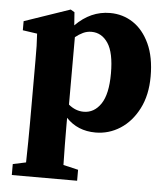

<svg xmlns="http://www.w3.org/2000/svg" viewBox="-52 -546 715 820"><g transform="rotate(5 305.5 -136.0)"><path d="M29 227V180L85 168Q86 121 86.5 80Q87 39 87 3V-268Q87 -309 86.5 -331.5Q86 -354 84 -384L22 -393V-432L218 -499L235 -489L239 -433Q304 -499 387 -499Q442 -499 486 -470Q530 -441 556.5 -384Q583 -327 583 -244Q583 -164 553 -105.5Q523 -47 474.5 -16Q426 15 369 15Q292 15 243 -37V2Q243 38 243.5 78.5Q244 119 245 165L309 180V227ZM315 -412Q296 -412 279 -404Q262 -396 246 -383V-94Q276 -69 311 -69Q356 -69 384.5 -111Q413 -153 413 -242Q413 -331 386 -371.5Q359 -412 315 -412Z"/></g></svg>

Font: Source Serif 4
Style: Bold
Weight: 700
Designer: Frank Grießhammer
Foundry: Adobe
Version: Version 4.005;hotconv 1.1.0;makeotfexe 2.6.0